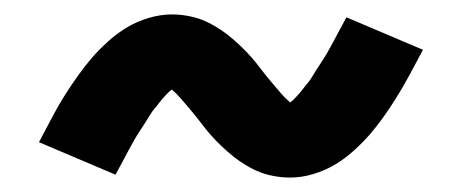

<svg xmlns="http://www.w3.org/2000/svg" viewBox="-20 -431 640 266"><path d="M382 -185Q371 -185 360 -187Q349 -189 340 -192.5Q331 -196 321 -202Q311 -208 303.5 -214Q296 -220 287.5 -228Q279 -236 272 -244Q265 -252 259 -260Q253 -268 245 -277.5Q237 -287 231 -294Q225 -301 218 -307Q215 -305 209 -298.5Q203 -292 200.5 -288.5Q198 -285 194.5 -281Q191 -277 188 -272Q185 -267 181.5 -261.5Q178 -256 174 -250Q170 -244 166 -237Q162 -230 158 -222.5Q154 -215 149.5 -206.5Q145 -198 140 -189L34 -234Q44 -253 53 -270Q62 -287 71 -301Q80 -315 89 -327.5Q98 -340 107 -350.5Q116 -361 128.5 -372.5Q141 -384 155 -392.5Q169 -401 185.5 -406Q202 -411 218 -411Q229 -411 240 -409Q251 -407 260 -403.5Q269 -400 279 -394Q289 -388 296.5 -382Q304 -376 312.5 -368Q321 -360 328 -352Q335 -344 341 -336Q347 -328 355 -318.5Q363 -309 369 -302Q375 -295 382 -289Q385 -291 391 -297.5Q397 -304 399.5 -307.5Q402 -311 405.5 -315Q409 -319 412 -324Q415 -329 418.5 -334.5Q422 -340 426 -346Q430 -352 434 -359Q438 -366 442 -373.5Q446 -381 450.5 -389.5Q455 -398 460 -407L566 -362Q556 -343 547 -326.5Q538 -310 529 -295.5Q520 -281 511 -268.5Q502 -256 493 -245.5Q484 -235 471.5 -223.5Q459 -212 445 -203.5Q431 -195 414.5 -190Q398 -185 382 -185Z"/></svg>

Font: Iosevka Curly Slab Extended
Style: Bold
Weight: 700
Width: 7
Monospace: yes
Designer: Belleve Invis
Foundry: Belleve Invis
Version: Version 11.1.0; ttfautohint (v1.8.3)